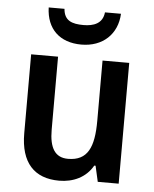

<svg xmlns="http://www.w3.org/2000/svg" viewBox="-54 -805 692 860"><g transform="rotate(5 292.0 -374.5)"><path d="M455 -759H383C378 -708 337 -694 292 -694C240 -694 205 -706 201 -759H130C133 -663 192 -606 290 -606C386 -606 451 -667 455 -759ZM511 -543H391V-272C391 -154 364 -91 275 -91C217 -91 191 -132 191 -215V-543H70V-188C70 -56 132 10 244 10C307 10 364 -16 395 -71H401L417 0H511Z"/></g></svg>

Font: Noto Sans Ethiopic SemiCondensed SemiBold
Style: Regular
Weight: 600
Width: 4
Designer: Monotype Design Team
Foundry: Monotype Imaging Inc.
Version: Version 2.102